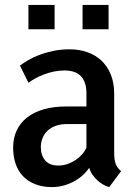

<svg xmlns="http://www.w3.org/2000/svg" viewBox="-20 -741 553 771"><path d="M213.4 -76.2Q232.4 -76.2 250 -82Q267.6 -87.9 282.7 -97.9Q297.9 -107.9 309.3 -120.8Q320.8 -133.8 327.1 -148.4V-242.7H247.6Q222.7 -242.7 203.4 -235.6Q184.1 -228.5 170.9 -216.1Q157.7 -203.6 150.9 -186.5Q144 -169.4 144 -149.9Q144 -116.7 161.9 -96.4Q179.7 -76.2 213.4 -76.2ZM466.3 -53.7 418.5 10.3Q406.7 7.3 394 0Q381.3 -7.3 370.1 -17.8Q358.9 -28.3 350.3 -41Q341.8 -53.7 338.4 -67.4Q326.7 -49.8 310.1 -35.4Q293.5 -21 274.2 -11Q254.9 -1 233.2 4.6Q211.4 10.3 189 10.3Q151.4 10.3 122.3 -1Q93.3 -12.2 73.2 -32.7Q53.2 -53.2 43 -82.5Q32.7 -111.8 32.7 -147.9Q32.7 -186.5 47.1 -217.3Q61.5 -248 89.1 -269.5Q116.7 -291 156.2 -302.2Q195.8 -313.5 246.1 -313.5H327.1V-366.2Q327.1 -411.1 305.4 -434.6Q283.7 -458 238.8 -458Q216.8 -458 196 -453.6Q175.3 -449.2 156.7 -442.1Q138.2 -435.1 122.3 -426.3Q106.4 -417.5 94.2 -408.7L60.1 -477.5Q72.3 -486.8 91.3 -498.3Q110.4 -509.8 135.5 -519.5Q160.6 -529.3 191.9 -536.1Q223.1 -543 259.8 -543Q298.3 -543 331.3 -531.2Q364.3 -519.5 387.9 -497.1Q411.6 -474.6 425 -441.4Q438.5 -408.2 438.5 -365.2V-126.5Q438.5 -100.1 444.3 -83.5Q450.2 -66.9 466.3 -53.7ZM416 -623.5H311.5V-721.2H416ZM199.2 -623.5H94.2V-721.2H199.2Z"/></svg>

Font: Ufes Sans Medium
Style: Regular
Weight: 500
Designer: Ricardo Esteves & Filipe Motta
Foundry: ProDesignUfes - Ricardo Esteves, Filipe Motta (This is a derivative work, based on Roboto family, by Christian Robertson
Version: Version 2.0